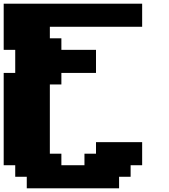

<svg xmlns="http://www.w3.org/2000/svg" viewBox="-20 -895 915 1040"><path d="M125 125H625V62.5H687.5V0H750V-125H500V-62.5H437.5V0H312.5V-62.5H250V-437.5H312.5V-500H500V-625H312.5V-687.5H250V-750H750V-875H0V-625H62.5V-500H0V0H62.5V62.5H125Z"/></svg>

Font: Faithful 32x
Style: Bold
Weight: 400
Foundry: Faithful Resource Pack
Version: Version 1.0; January 27, 2023